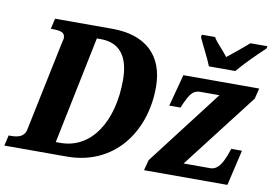

<svg xmlns="http://www.w3.org/2000/svg" viewBox="-95 -895 1451 1025"><g transform="rotate(10 630.5 -383.0)"><path d="M987 -606H1130C1169 -653 1233 -716 1273 -753L1276 -766H1184C1154 -740 1104 -698 1069 -671C1046 -703 1009 -736 992 -766H921L918 -753C933 -718 973 -644 987 -606ZM-15 0H323C583 0 728 -208 728 -447C728 -620 625 -714 444 -714H134L121 -657H125C176 -657 198 -651 198 -620C198 -613 195 -607 190 -582L91 -106C83 -65 48 -57 10 -57H-2ZM252 -66 372 -649H393C487 -649 548 -593 548 -454C548 -230 446 -66 277 -66ZM742 0H1194L1239 -193H1181L1168 -156C1155 -124 1134 -72 1089 -72H944L1258 -479L1272 -536H861L815 -363H876L885 -385C904 -422 917 -464 965 -464H1069L757 -57Z"/></g></svg>

Font: Noto Serif SemiCondensed Extra
Style: Italic
Weight: 800
Width: 4
Italic angle: -12°
Designer: Monotype Design Team
Foundry: Monotype Imaging Inc.
Version: Version 1.901